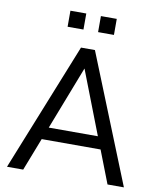

<svg xmlns="http://www.w3.org/2000/svg" viewBox="-97 -984 876 1060"><g transform="rotate(10 341.0 -454.5)"><path d="M15.6 0 303.7 -718.8H381.8L670.9 0H579.1L507.8 -183.6H177.7L106.4 0ZM205.1 -252.9H480.5L342.8 -608.4ZM210.9 -819.3V-909.2H299.8V-819.3ZM381.8 -819.3V-909.2H470.7V-819.3Z"/></g></svg>

Font: Min Sans
Style: Regular
Weight: 400
Designer: Jinseong-Kim, NotoSansCJK, Nunito
Foundry: Jinseong-Kim
Version: Version 1.400;Glyphs 3.1.2 (3151)